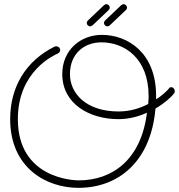

<svg xmlns="http://www.w3.org/2000/svg" viewBox="-20 -886 862 925"><path d="M732 -408C732 -413 732 -419 732 -425C732 -632 595 -718 471 -718C369 -718 280 -646 280 -529C280 -385 412 -312 550 -312C600 -312 646 -324 688 -343C660 -116 521 -17 359 -17C333 -17 66 -27 66 -312C66 -547 246 -622 258 -628C265 -631 270 -638 270 -645C270 -656 260 -663 251 -663C249 -663 244 -662 242 -661C104 -592 29 -467 29 -312C29 -79 201 19 358 19C550 19 707 -107 729 -363C770 -387 805 -417 820 -438C822 -441 822 -444 822 -447C822 -456 815 -466 804 -466C800 -466 798 -465 796 -462C786 -449 756 -421 732 -408ZM694 -385C652 -363 604 -349 551 -349C396 -349 317 -435 317 -529C317 -627 385 -682 469 -682C577 -682 696 -608 696 -423C696 -411 695 -397 694 -385ZM403 -787C400 -784 398 -780 398 -775C398 -767 405 -759 415 -759C418 -759 422 -761 426 -764L504 -838C507 -841 509 -845 509 -849C509 -858 501 -866 493 -866C489 -866 485 -864 481 -861ZM486 -787C483 -784 481 -780 481 -775C481 -767 488 -759 498 -759C501 -759 505 -761 509 -764L587 -838C590 -841 592 -845 592 -849C592 -858 584 -866 576 -866C572 -866 568 -864 564 -861Z"/></svg>

Font: Sacramento
Style: Regular
Weight: 400
Designer: Astigmatic (AOETI)
Foundry: Astigmatic (AOETI)
Version: Version 1.000